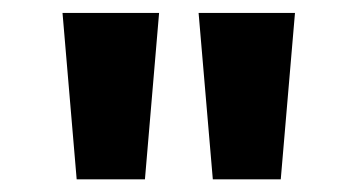

<svg xmlns="http://www.w3.org/2000/svg" viewBox="-20 -886 553 297"><path d="M98.6 -608.6 76.7 -866H226.1L204.2 -608.6ZM309.2 -608.6 287.2 -866H436.3L414.3 -608.6Z"/></svg>

Font: Noto Sans Telugu UI
Style: Regular
Weight: 400
Designer: Jelle Bosma - Monotype Design Team
Foundry: Monotype Imaging Inc.
Version: Version 2.006